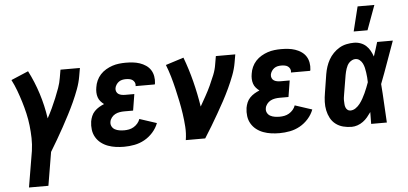

<svg xmlns="http://www.w3.org/2000/svg" viewBox="-59 -887 2619 1231"><g transform="rotate(-5 1250.0 -271.5)"><path d="M205 215H80L119 -17Q125 -59 124 -99.5Q123 -140 118.5 -180Q114 -220 105 -259Q96 -298 84.5 -335.5Q73 -373 59.5 -409.5Q46 -446 28 -481L139 -528Q176 -456 201 -377.5Q226 -299 238 -216Q255 -247 269.5 -278Q284 -309 297 -340.5Q310 -372 321.5 -404Q333 -436 338 -468L347 -520H472L463 -468Q456 -427 441 -386.5Q426 -346 408 -306.5Q390 -267 370 -228.5Q350 -190 329 -151.5Q308 -113 286 -75.5Q264 -38 241 0Z M711 8Q684 8 658 4.5Q632 1 607.5 -8Q583 -17 563 -32.5Q543 -48 530 -70Q517 -92 513.5 -118.5Q510 -145 514 -172Q517 -189 524 -206Q531 -223 544 -236.5Q557 -250 573 -259.5Q589 -269 606 -276Q594 -285 584 -296.5Q574 -308 569 -323Q564 -338 563.5 -354.5Q563 -371 566 -387Q569 -409 578.5 -430Q588 -451 603.5 -468Q619 -485 639.5 -497Q660 -509 681 -516Q702 -523 724 -525.5Q746 -528 767 -528Q791 -528 813.5 -525.5Q836 -523 857 -516Q878 -509 896.5 -496.5Q915 -484 926.5 -466Q938 -448 942 -425.5Q946 -403 943 -380L941 -373H817L818 -375Q820 -387 815 -397Q810 -407 801.5 -413Q793 -419 781.5 -421Q770 -423 759 -423Q747 -423 735.5 -420.5Q724 -418 714 -411Q704 -404 697 -393Q690 -382 688 -371Q686 -359 690.5 -348.5Q695 -338 704 -332.5Q713 -327 724 -325Q735 -323 747 -323H805L788 -218H730Q716 -218 701 -215.5Q686 -213 672.5 -206Q659 -199 649 -186Q639 -173 637 -159Q634 -143 641 -129.5Q648 -116 661 -109Q674 -102 689.5 -99.5Q705 -97 721 -97Q736 -97 751.5 -100Q767 -103 781.5 -111.5Q796 -120 807 -133Q818 -146 823 -161L933 -125Q921 -93 897 -66Q873 -39 842.5 -22Q812 -5 778 1.5Q744 8 711 8Z M1108 0Q1115 -43 1112 -86Q1109 -129 1103 -170Q1097 -211 1088.5 -252Q1080 -293 1070.5 -333.5Q1061 -374 1049.5 -413.5Q1038 -453 1023 -491L1139 -528Q1168 -451 1188.5 -370Q1209 -289 1222 -206Q1240 -238 1258 -270Q1276 -302 1291 -334.5Q1306 -367 1319.5 -400.5Q1333 -434 1338 -468L1347 -520H1472L1463 -468Q1456 -427 1440.5 -386.5Q1425 -346 1406.5 -306.5Q1388 -267 1367 -228Q1346 -189 1324 -151Q1302 -113 1279.5 -75Q1257 -37 1233 0Z M1711 8Q1684 8 1658 4.5Q1632 1 1607.5 -8Q1583 -17 1563 -32.5Q1543 -48 1530 -70Q1517 -92 1513.5 -118.5Q1510 -145 1514 -172Q1517 -189 1524 -206Q1531 -223 1544 -236.5Q1557 -250 1573 -259.5Q1589 -269 1606 -276Q1594 -285 1584 -296.5Q1574 -308 1569 -323Q1564 -338 1563.5 -354.5Q1563 -371 1566 -387Q1569 -409 1578.5 -430Q1588 -451 1603.5 -468Q1619 -485 1639.5 -497Q1660 -509 1681 -516Q1702 -523 1724 -525.5Q1746 -528 1767 -528Q1791 -528 1813.5 -525.5Q1836 -523 1857 -516Q1878 -509 1896.5 -496.5Q1915 -484 1926.5 -466Q1938 -448 1942 -425.5Q1946 -403 1943 -380L1941 -373H1817L1818 -375Q1820 -387 1815 -397Q1810 -407 1801.5 -413Q1793 -419 1781.5 -421Q1770 -423 1759 -423Q1747 -423 1735.5 -420.5Q1724 -418 1714 -411Q1704 -404 1697 -393Q1690 -382 1688 -371Q1686 -359 1690.5 -348.5Q1695 -338 1704 -332.5Q1713 -327 1724 -325Q1735 -323 1747 -323H1805L1788 -218H1730Q1716 -218 1701 -215.5Q1686 -213 1672.5 -206Q1659 -199 1649 -186Q1639 -173 1637 -159Q1634 -143 1641 -129.5Q1648 -116 1661 -109Q1674 -102 1689.5 -99.5Q1705 -97 1721 -97Q1736 -97 1751.5 -100Q1767 -103 1781.5 -111.5Q1796 -120 1807 -133Q1818 -146 1823 -161L1933 -125Q1921 -93 1897 -66Q1873 -39 1842.5 -22Q1812 -5 1778 1.5Q1744 8 1711 8Z M2176 8Q2147 8 2120.5 1Q2094 -6 2073 -22Q2052 -38 2039.5 -61.5Q2027 -85 2021.5 -111.5Q2016 -138 2017 -166.5Q2018 -195 2023 -223L2042 -343Q2046 -367 2053.5 -390Q2061 -413 2073 -434.5Q2085 -456 2103 -474.5Q2121 -493 2142.5 -505.5Q2164 -518 2188.5 -523Q2213 -528 2236 -528Q2258 -528 2278.5 -520.5Q2299 -513 2314 -499Q2329 -485 2339 -467Q2349 -449 2356 -429Q2364 -452 2371 -474.5Q2378 -497 2385 -520H2486Q2461 -452 2437 -384Q2413 -316 2387 -249Q2392 -187 2395 -124.5Q2398 -62 2402 0H2301Q2301 -19 2301.5 -38Q2302 -57 2302 -76Q2290 -59 2277.5 -44Q2265 -29 2248.5 -17Q2232 -5 2213 1.5Q2194 8 2176 8ZM2176 -97Q2194 -97 2210 -108Q2226 -119 2237.5 -134Q2249 -149 2258.5 -166Q2268 -183 2275.5 -199.5Q2283 -216 2290 -233.5Q2297 -251 2303 -268Q2303 -284 2301.5 -299.5Q2300 -315 2298 -330.5Q2296 -346 2292.5 -361Q2289 -376 2282.5 -389.5Q2276 -403 2264 -413Q2252 -423 2236 -423Q2226 -423 2215.5 -418Q2205 -413 2197 -405Q2189 -397 2184 -387.5Q2179 -378 2175.5 -367.5Q2172 -357 2169.5 -347Q2167 -337 2165 -326L2145 -206Q2143 -195 2141.5 -184Q2140 -173 2140.5 -162.5Q2141 -152 2141.5 -141.5Q2142 -131 2145.5 -121Q2149 -111 2157 -104Q2165 -97 2176 -97ZM2241 -600 2280 -758H2388L2330 -600Z"/></g></svg>

Font: Iosevka Term Curly Extrabold
Style: Italic
Weight: 800
Italic angle: -9°
Designer: Belleve Invis
Foundry: Belleve Invis
Version: Version 32.3.0